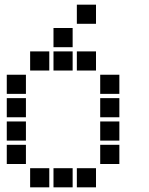

<svg xmlns="http://www.w3.org/2000/svg" viewBox="-20 -811 640 822"><path d="M310 -791Q309 -791 309 -791Q309 -791 309 -790V-710Q309 -709 309 -709Q309 -709 310 -709H390Q391 -709 391 -709Q391 -709 391 -710V-790Q391 -791 391 -791Q391 -791 390 -791ZM210 -691Q209 -691 209 -691Q209 -691 209 -690V-610Q209 -609 209 -609Q209 -609 210 -609H290Q291 -609 291 -609Q291 -609 291 -610V-690Q291 -691 291 -691Q291 -691 290 -691ZM110 -591Q109 -591 109 -591Q109 -591 109 -590V-510Q109 -509 109 -509Q109 -509 110 -509H190Q191 -509 191 -509Q191 -509 191 -510V-590Q191 -591 191 -591Q191 -591 190 -591ZM210 -591Q209 -591 209 -591Q209 -591 209 -590V-510Q209 -509 209 -509Q209 -509 210 -509H290Q291 -509 291 -509Q291 -509 291 -510V-590Q291 -591 291 -591Q291 -591 290 -591ZM310 -591Q309 -591 309 -591Q309 -591 309 -590V-510Q309 -509 309 -509Q309 -509 310 -509H390Q391 -509 391 -509Q391 -509 391 -510V-590Q391 -591 391 -591Q391 -591 390 -591ZM10 -491Q9 -491 9 -491Q9 -491 9 -490V-410Q9 -409 9 -409Q9 -409 10 -409H90Q91 -409 91 -409Q91 -409 91 -410V-490Q91 -491 91 -491Q91 -491 90 -491ZM410 -491Q409 -491 409 -491Q409 -491 409 -490V-410Q409 -409 409 -409Q409 -409 410 -409H490Q491 -409 491 -409Q491 -409 491 -410V-490Q491 -491 491 -491Q491 -491 490 -491ZM10 -391Q9 -391 9 -391Q9 -391 9 -390V-310Q9 -309 9 -309Q9 -309 10 -309H90Q91 -309 91 -309Q91 -309 91 -310V-390Q91 -391 91 -391Q91 -391 90 -391ZM410 -391Q409 -391 409 -391Q409 -391 409 -390V-310Q409 -309 409 -309Q409 -309 410 -309H490Q491 -309 491 -309Q491 -309 491 -310V-390Q491 -391 491 -391Q491 -391 490 -391ZM10 -291Q9 -291 9 -291Q9 -291 9 -290V-210Q9 -209 9 -209Q9 -209 10 -209H90Q91 -209 91 -209Q91 -209 91 -210V-290Q91 -291 91 -291Q91 -291 90 -291ZM410 -291Q409 -291 409 -291Q409 -291 409 -290V-210Q409 -209 409 -209Q409 -209 410 -209H490Q491 -209 491 -209Q491 -209 491 -210V-290Q491 -291 491 -291Q491 -291 490 -291ZM10 -191Q9 -191 9 -191Q9 -191 9 -190V-110Q9 -109 9 -109Q9 -109 10 -109H90Q91 -109 91 -109Q91 -109 91 -110V-190Q91 -191 91 -191Q91 -191 90 -191ZM410 -191Q409 -191 409 -191Q409 -191 409 -190V-110Q409 -109 409 -109Q409 -109 410 -109H490Q491 -109 491 -109Q491 -109 491 -110V-190Q491 -191 491 -191Q491 -191 490 -191ZM110 -91Q109 -91 109 -91Q109 -91 109 -90V-10Q109 -9 109 -9Q109 -9 110 -9H190Q191 -9 191 -9Q191 -9 191 -10V-90Q191 -91 191 -91Q191 -91 190 -91ZM210 -91Q209 -91 209 -91Q209 -91 209 -90V-10Q209 -9 209 -9Q209 -9 210 -9H290Q291 -9 291 -9Q291 -9 291 -10V-90Q291 -91 291 -91Q291 -91 290 -91ZM310 -91Q309 -91 309 -91Q309 -91 309 -90V-10Q309 -9 309 -9Q309 -9 310 -9H390Q391 -9 391 -9Q391 -9 391 -10V-90Q391 -91 391 -91Q391 -91 390 -91Z"/></svg>

Font: Doto Black ExtraBold
Style: Regular
Weight: 800
Monospace: yes
Version: Version 1.000